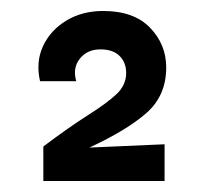

<svg xmlns="http://www.w3.org/2000/svg" viewBox="-20 -730 373 350"><path d="M143 -461 280 -467V-400H59V-463Q107 -499 141 -520.5Q175 -542 192.5 -558.5Q210 -575 210 -597Q210 -616 198 -628Q186 -640 163 -640Q139 -640 125.5 -623Q112 -606 119 -582H53Q45 -617 58.5 -646Q72 -675 101 -692.5Q130 -710 168 -710Q224 -710 253.5 -679.5Q283 -649 283 -607Q283 -556 247.5 -524.5Q212 -493 143 -461Z"/></svg>

Font: Syne ExtraBold
Style: Regular
Weight: 800
Designer: Lucas Descroix
Foundry: Bonjour Monde
Version: Version 2.200; ttfautohint (v1.8.4)